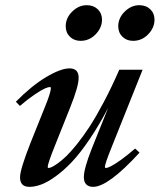

<svg xmlns="http://www.w3.org/2000/svg" viewBox="-20 -708 615 739"><path d="M492.2 -550.8Q467.3 -550.8 451.2 -566.7Q435.1 -582.5 435.1 -606.9Q435.1 -638.7 460 -663.3Q484.9 -688 516.1 -688Q542 -688 558.3 -672.4Q574.7 -656.7 574.7 -632.3Q574.7 -601.1 550.3 -575.9Q525.9 -550.8 492.2 -550.8ZM290 -550.8Q265.1 -550.8 249 -566.7Q232.9 -582.5 232.9 -606.9Q232.9 -638.7 257.8 -663.3Q282.7 -688 314 -688Q339.8 -688 356.2 -672.4Q372.6 -656.7 372.6 -632.3Q372.6 -601.1 348.1 -575.9Q323.7 -550.8 290 -550.8ZM93.3 11.2Q57.1 11.2 57.1 -25.4Q57.1 -55.7 97.7 -158.7L152.8 -295.9Q175.8 -352.5 175.8 -368.7Q175.8 -373 171.9 -373Q165.5 -373 152.6 -367.4Q139.6 -361.8 113.8 -344.5Q87.9 -327.1 56.6 -300.3L41 -316.4Q101.6 -377.9 157.7 -411.4Q213.9 -444.8 247.6 -444.8Q282.7 -444.8 282.7 -408.7Q282.7 -375.5 250.5 -295.4L190.9 -146Q163.6 -78.1 163.6 -65.4Q163.6 -61.5 167.5 -61.5Q170.9 -61.5 179 -64.9Q187 -68.4 202.1 -79.1Q217.3 -89.8 234.9 -106.7Q252.4 -123.5 276.4 -153.3Q300.3 -183.1 325 -220.9Q349.6 -258.8 379.6 -315.4Q409.7 -372.1 439 -439.5H528.8L409.7 -141.6Q383.8 -77.1 383.8 -65.9Q383.8 -61.5 387.7 -61.5Q393.6 -61.5 406.5 -67.9Q419.4 -74.2 444.6 -92Q469.7 -109.9 500 -136.2L517.1 -120.6Q396.5 11.2 338.4 11.2Q321.3 11.2 312 1.7Q302.7 -7.8 302.7 -25.4Q302.7 -59.1 333.5 -136.7L396.5 -293.5Q361.8 -226.6 325.4 -172.9Q289.1 -119.1 257.3 -85.4Q225.6 -51.8 194.3 -29.3Q163.1 -6.8 138.7 2.2Q114.3 11.2 93.3 11.2Z"/></svg>

Font: Elstob SemiBold
Style: Italic
Weight: 600
Italic angle: -20°
Designer: Peter S. Baker
Version: Version 1.015